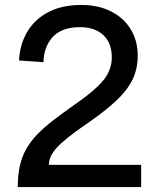

<svg xmlns="http://www.w3.org/2000/svg" viewBox="-20 -758 644 778"><path d="M52 0Q52 -48 60.5 -86Q69 -124 87 -155.5Q105 -187 132.5 -215Q160 -243 197 -271.5Q234 -300 281 -333Q343 -376 376 -408Q409 -440 421 -468Q433 -496 433 -525Q433 -584 398.5 -616Q364 -648 304 -648Q231 -648 194.5 -609Q158 -570 156 -506L57 -513Q61 -582 92.5 -632.5Q124 -683 179 -710.5Q234 -738 309 -738Q377 -738 428.5 -712.5Q480 -687 509 -640.5Q538 -594 538 -532Q538 -477 516 -433.5Q494 -390 450.5 -349.5Q407 -309 341 -263Q310 -242 281 -220.5Q252 -199 228.5 -178Q205 -157 191.5 -135Q178 -113 178 -90H552V0Z"/></svg>

Font: BDO Grotesk
Style: Regular
Weight: 400
Designer: Deni Anggara
Foundry: Lokal Container
Version: Version 2.000